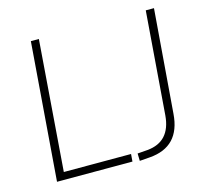

<svg xmlns="http://www.w3.org/2000/svg" viewBox="-103 -824 1027 949"><g transform="rotate(-15 411.0 -349.5)"><path d="M463 0H77L132 -705H173L122 -38H466ZM499 6 498 -32 550 -36Q668 -47 679 -178L720 -705H762L720 -176Q708 -10 551 2Z"/></g></svg>

Font: Iunito ExtraLight
Style: Italic
Weight: 200
Italic angle: -4.541°
Designer: Vernon Adams
Foundry: Vernon Adams
Version: Version 2.001;November 30, 2019;FontCreator 12.0.0.2547 64-b